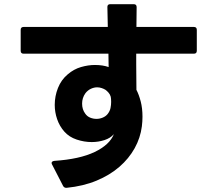

<svg xmlns="http://www.w3.org/2000/svg" viewBox="-20 -833 1040 919"><path d="M297 66Q287 66 282 57L229 -46Q227 -50 227 -53Q227 -61 240 -63Q361 -71 433 -105.5Q505 -140 525 -191Q509 -172 480 -162.5Q451 -153 419 -153Q383 -153 347 -165Q311 -177 288 -203Q265 -229 253.5 -262.5Q242 -296 242 -331Q242 -373 257.5 -412Q273 -451 304 -477Q333 -502 367.5 -512Q402 -522 434 -522Q453 -522 469.5 -519.5Q486 -517 500 -512L499 -576H93Q79 -576 79 -590V-690Q79 -704 93 -704H496L494 -799V-800Q494 -813 508 -813H620Q634 -813 634 -799L633 -704H908Q922 -704 922 -690V-590Q922 -576 908 -576H632V-525L633 -403Q645 -380 653.5 -347.5Q662 -315 662 -274Q662 -252 659 -228Q652 -173 624.5 -123.5Q597 -74 551.5 -34.5Q506 5 442.5 31.5Q379 58 299 66ZM442 -264Q457 -264 471.5 -270Q486 -276 495 -287Q506 -301 509 -316Q512 -331 512 -345Q512 -353 511.5 -359Q511 -365 510 -370Q507 -381 499.5 -389.5Q492 -398 485 -403Q477 -408 466.5 -411.5Q456 -415 445 -415Q430 -415 415 -408Q400 -401 389 -387Q373 -365 373 -337Q373 -309 388 -289Q397 -276 411.5 -270Q426 -264 442 -264Z"/></svg>

Font: LINE Seed JP_TTF Bold
Style: Regular
Weight: 700
Designer: LINE & Fontrix & Fontworks
Version: Version 1.009